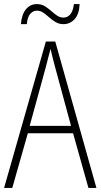

<svg xmlns="http://www.w3.org/2000/svg" viewBox="-20 -918 491 938"><path d="M412 0 337 -267H116L40 0H0L204 -715H250L451 0ZM249 -591Q243 -614 237.5 -635Q232 -656 227 -679Q221 -657 215.5 -636Q210 -615 204 -591L125 -303H327ZM82 -800Q86 -848 107 -873Q128 -898 160 -898Q182 -898 198.5 -888Q215 -878 229.5 -865Q244 -852 258.5 -842Q273 -832 290 -832Q310 -832 323.5 -848Q337 -864 341 -898H369Q367 -849 344.5 -824.5Q322 -800 290 -800Q269 -800 252 -810Q235 -820 220.5 -833Q206 -846 191.5 -856Q177 -866 160 -866Q142 -866 128 -850.5Q114 -835 111 -800Z"/></svg>

Font: Noto Sans Sinhala Condensed ExtraLight
Style: Regular
Weight: 200
Width: 3
Designer: Jelle Bosma - Monotype Design Team
Foundry: Monotype Imaging Inc.
Version: Version 2.006; ttfautohint (v1.8.4.7-5d5b)